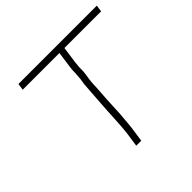

<svg xmlns="http://www.w3.org/2000/svg" viewBox="-161 -805 977 977"><g transform="rotate(-45 328.0 -316.0)"><path d="M374 -510 387 -603H651L656 -639H92L87 -603H351L338 -509C337 -502 336 -491 336 -475L333 -433L328 -401L319 -274C314 -215 313 -129 304 -62L294 7H330L340 -62C341 -70 343 -81 344 -96L348 -142C349 -157 351 -172 351 -187C353 -236 356 -290 360 -344C361 -363 361 -382 364 -401L369 -434C372 -456 371 -462 371 -477Z"/></g></svg>

Font: Reckless Catfish
Style: It
Weight: 400
Foundry: Cannot Into Space Fonts
Version: Version 0.2894